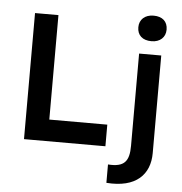

<svg xmlns="http://www.w3.org/2000/svg" viewBox="-61 -801 1007 1062"><g transform="rotate(5 442.5 -270.5)"><path d="M94 0H546V-120H224V-700H94ZM569 201C735 214 810 133 810 15V-527H687V-15C687 70 661 106 569 99ZM670 -672C670 -627 699 -601 749 -601C797 -601 827 -630 827 -672C827 -717 798 -743 749 -743C700 -743 670 -714 670 -672Z"/></g></svg>

Font: Easer Grotesk Medium
Style: Regular
Weight: 500
Designer: Boardeaser, Bonnie Shaver-Troup, Thomas Jockin
Foundry: Lexend
Version: Version 1.001;Glyphs 3.1.2 (3151)